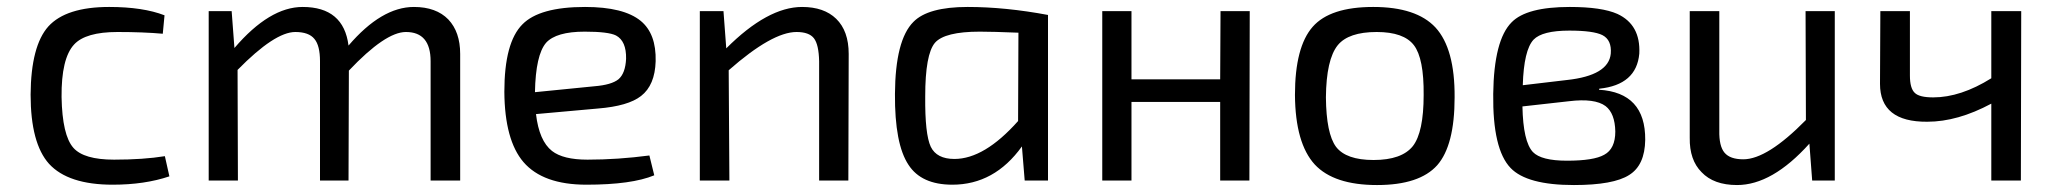

<svg xmlns="http://www.w3.org/2000/svg" viewBox="-20 -519 5894 552"><path d="M467 -12Q396 12 304 12Q176 12 121 -48Q68 -107 68 -247Q69 -387 119 -443Q170 -499 294 -499Q391 -499 453 -475L448 -422Q392 -427 318 -427Q226 -427 193 -391Q156 -351 157 -240Q159 -130 191 -94Q221 -60 308 -60Q392 -60 454 -70Z M654 -381Q755 -499 850 -499Q968 -499 982 -388Q1077 -499 1170 -499Q1234 -499 1269 -463Q1303 -427 1303 -364V0H1218V-343Q1218 -427 1147 -427Q1088 -427 983 -316L982 0H900V-343Q900 -388 884 -407Q868 -427 829 -427Q770 -427 663 -318L664 0H580V-487H646Z M1861 -15Q1796 12 1666 12Q1541 12 1485 -53Q1431 -116 1430 -255Q1430 -397 1482 -449Q1531 -499 1662 -499Q1773 -499 1822 -459Q1867 -422 1865 -343Q1863 -274 1823 -243Q1786 -214 1699 -207L1521 -191Q1530 -114 1567 -85Q1599 -60 1669 -60Q1756 -60 1847 -72ZM1689 -271Q1738 -275 1758 -291Q1778 -308 1780 -350Q1781 -401 1751 -417Q1729 -428 1661 -428Q1579 -428 1550 -396Q1520 -361 1518 -254Z M2068 -380Q2187 -499 2286 -499Q2349 -499 2384 -465Q2420 -430 2420 -364L2419 0H2335V-343Q2334 -391 2320 -409Q2306 -427 2270 -427Q2200 -427 2075 -317L2077 0H1992V-487H2060Z M2926 0 2918 -98Q2839 12 2718 12Q2629 12 2592 -45Q2552 -105 2553 -249Q2554 -404 2606 -456Q2648 -499 2762 -499Q2870 -499 2993 -476V0ZM2908 -425Q2834 -428 2797 -428Q2696 -428 2668 -396Q2640 -363 2640 -242Q2639 -133 2656 -97Q2673 -62 2724 -62Q2810 -62 2907 -171Z M3572 0H3488V-226H3233V0H3149V-487H3233V-291H3488L3489 -487H3573Z M4107 -440Q4163 -379 4162 -239Q4162 -101 4112 -44Q4061 13 3939 13Q3815 13 3760 -46Q3704 -107 3703 -246Q3703 -384 3754 -442Q3804 -499 3928 -499Q4052 -499 4107 -440ZM3826 -389Q3793 -348 3792 -239Q3793 -135 3821 -97Q3850 -59 3929 -59Q4010 -59 4042 -99Q4073 -139 4073 -246Q4074 -351 4045 -389Q4016 -427 3938 -427Q3857 -427 3826 -389Z M4577 -261Q4711 -253 4710 -117Q4709 -44 4664 -16Q4619 13 4505 13Q4370 13 4323 -36Q4271 -90 4273 -249Q4275 -404 4326 -455Q4369 -499 4493 -499Q4585 -499 4630 -479Q4697 -448 4693 -365Q4685 -275 4578 -264ZM4485 -289Q4605 -302 4611 -365Q4614 -404 4587 -418Q4561 -431 4492 -431Q4414 -431 4389 -405Q4361 -375 4358 -274ZM4357 -213Q4359 -112 4387 -82Q4411 -57 4485 -57Q4562 -57 4592 -74Q4624 -91 4624 -141Q4623 -193 4596 -214Q4565 -237 4491 -228Z M5255 0H5190L5182 -106Q5075 13 4974 13Q4907 13 4872 -24Q4837 -59 4838 -123V-487H4923V-144Q4922 -99 4938 -80Q4954 -61 4992 -61Q5061 -61 5172 -174L5171 -487H5255Z M5790 0H5705V-221Q5608 -169 5521 -169Q5385 -168 5385 -278L5386 -487H5471V-302Q5471 -265 5485 -252Q5498 -239 5538 -239Q5617 -239 5705 -294V-487H5791Z"/></svg>

Font: Taylor Sans
Style: Regular
Weight: 400
Italic angle: -8°
Designer: Natanael Gama
Version: Version 1.001 September 8, 2015